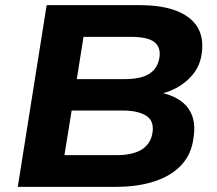

<svg xmlns="http://www.w3.org/2000/svg" viewBox="-20 -725 841 745"><path d="M49 0 161 -705H521Q608 -705 664.5 -683Q721 -661 746 -620Q771 -579 763 -519Q756 -459 709.5 -416Q663 -373 595 -359L596 -367Q642 -359 675.5 -337.5Q709 -316 724 -280Q739 -244 731 -192Q724 -129 685.5 -86.5Q647 -44 581.5 -22Q516 0 429 0ZM230 -123H435Q456 -123 475.5 -126Q495 -129 511.5 -135.5Q528 -142 540.5 -152.5Q553 -163 561 -177.5Q569 -192 572 -212Q575 -235 568.5 -251Q562 -267 546.5 -276.5Q531 -286 509 -291Q487 -296 459 -296H258ZM278 -418H463Q528 -418 560.5 -439.5Q593 -461 599 -504Q604 -543 578 -562.5Q552 -582 487 -582H304Z"/></svg>

Font: Nunito Sans 10pt SemiExpanded ExtraBold
Style: Italic
Weight: 800
Width: 6
Italic angle: -9°
Designer: Vernon Adams
Foundry: Vernon Adams
Version: Version 3.101;gftools[0.9.27]